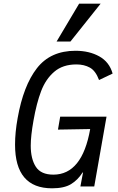

<svg xmlns="http://www.w3.org/2000/svg" viewBox="-20 -1010 640 1040"><path d="M61.5 -226.5Q61.5 -293 75.5 -370Q106.5 -546 180 -640.5Q253.5 -735 389 -735Q463.5 -735 518 -704.5Q572.5 -674 590 -611.5L516.5 -576.5Q498 -626.5 466.8 -643.8Q435.5 -661 394 -661Q320 -661 273.8 -621.2Q227.5 -581.5 202.8 -516.5Q178 -451.5 161.5 -357.5Q146.5 -273.5 146.5 -221Q146.5 -149.5 174 -106.8Q201.5 -64 269 -64Q425 -64 468.5 -311L294 -308L306 -378H557L490.5 0H415.5L430 -77L426.5 -74.5Q401.5 -35 364.5 -12.5Q327.5 10 262 10Q61.5 10 61.5 -226.5ZM286.5 -785 408.5 -990H525L361.5 -785Z"/></svg>

Font: JuliaMono Italic
Style: Regular
Weight: 400
Italic angle: -9°
Monospace: yes
Designer: cormullion
Foundry: corm
Version: Version 0.049; ttfautohint (v1.8.4)